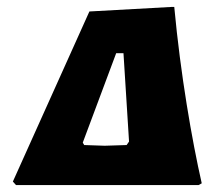

<svg xmlns="http://www.w3.org/2000/svg" viewBox="-20 -532 615 552"><path d="M17 -10 26 0H551L560 -5C532 -128 499 -318 481 -512H472L237 -499ZM351 -125 344 -115 281 -113 222 -115 218 -122 314 -379H335Z"/></svg>

Font: Alegreya SC Black
Style: Italic
Weight: 900
Italic angle: -7°
Designer: Juan Pablo del Peral
Foundry: Huerta Tipografica
Version: Version 2.007;PS 002.007;hotconv 1.0.88;makeotf.lib2.5.64775